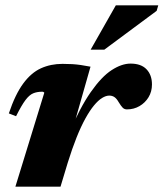

<svg xmlns="http://www.w3.org/2000/svg" viewBox="-20 -697 611 717"><path d="M145.5 -351Q144 -352.5 142.2 -353.5Q140.5 -354.5 137.5 -354.5Q118.5 -354.5 104 -348.5Q89.5 -342.5 75 -323.2Q60.5 -304 40 -263L13 -273.5Q37 -345 66.8 -385.2Q96.5 -425.5 133 -442Q169.5 -458.5 213.5 -458.5Q234 -458.5 250 -457.5Q266 -456.5 281.8 -454.2Q297.5 -452 318 -448L241.5 -179.5L236 -195Q278.5 -295.5 319 -353.2Q359.5 -411 397 -435.2Q434.5 -459.5 467.5 -459.5Q507 -459.5 527.2 -438.2Q547.5 -417 547.5 -381.5Q547.5 -355 534.8 -334Q522 -313 501 -300.8Q480 -288.5 454 -288.5Q444.5 -288.5 438.2 -294.8Q432 -301 423.5 -315Q415.5 -329 407.2 -334.5Q399 -340 388 -340Q375.5 -340 361 -331Q346.5 -322 331 -303.2Q315.5 -284.5 299 -254.8Q282.5 -225 266 -183.8Q249.5 -142.5 233 -89.5L206 0H37.5ZM318.5 -511.5 412.5 -677H571L565 -656.5L369.5 -511.5Z"/></svg>

Font: Newsreader 24pt ExtraBold
Style: Italic
Weight: 800
Italic angle: -17°
Designer: Hugues Gentile
Foundry: Production Type
Version: Version 1.003